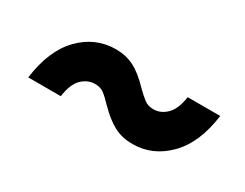

<svg xmlns="http://www.w3.org/2000/svg" viewBox="-39 -578 732 574"><g transform="rotate(30 327.5 -291.5)"><path d="M55.7 -198.2Q68.8 -297.9 119.9 -350.1Q170.9 -402.3 241.7 -402.3Q275.4 -402.3 303.5 -388.4Q331.5 -374.5 364.7 -339.8Q382.8 -321.8 395.5 -312.3Q408.2 -302.7 426.8 -302.7Q452.6 -302.7 472.4 -322.8Q492.2 -342.8 498 -385.3H610.4Q597.2 -285.6 545.2 -233.4Q493.2 -181.2 424.8 -181.6Q389.2 -181.2 360.8 -196Q332.5 -210.9 300.3 -243.7Q281.2 -263.7 269.3 -272.5Q257.3 -281.2 239.3 -281.2Q213.9 -281.2 194.1 -262Q174.3 -242.7 168 -198.2Z"/></g></svg>

Font: Inter Display
Style: Bold Italic
Weight: 700
Italic angle: -9.39999°
Designer: Rasmus Andersson
Foundry: rsms
Version: Version 4.000;git-a52131595